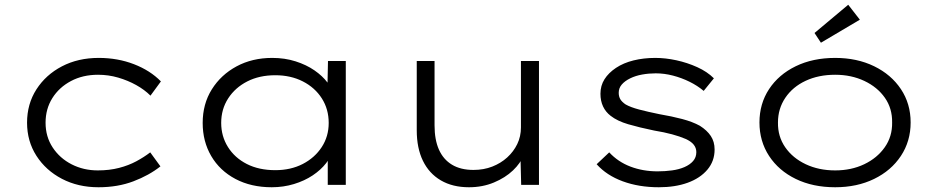

<svg xmlns="http://www.w3.org/2000/svg" viewBox="-20 -779 3951 809"><path d="M395 10Q309 10 241 -25.5Q173 -61 133.5 -122.5Q94 -184 94 -262Q94 -341 133.5 -402.5Q173 -464 241 -499.5Q309 -535 396 -535Q476 -535 544.5 -508.5Q613 -482 658 -436L614 -376Q589 -401 554 -420.5Q519 -440 478 -452Q437 -464 393 -464Q329 -464 279 -437.5Q229 -411 200.5 -365.5Q172 -320 172 -262Q172 -203 202 -157.5Q232 -112 282 -86.5Q332 -61 392 -61Q441 -61 481.5 -71.5Q522 -82 554.5 -99.5Q587 -117 613 -137L656 -78Q608 -40 542 -15Q476 10 395 10Z M1125 10Q1038 10 972 -25Q906 -60 870 -121.5Q834 -183 834 -261Q834 -341 872.5 -402.5Q911 -464 977 -499.5Q1043 -535 1127 -535Q1180 -535 1225.5 -520.5Q1271 -506 1305 -482.5Q1339 -459 1360 -431Q1381 -403 1385 -374L1359 -380L1362 -522H1437V0H1361V-141L1381 -150Q1377 -121 1354.5 -92Q1332 -63 1297.5 -40Q1263 -17 1218.5 -3.5Q1174 10 1125 10ZM1140 -62Q1205 -62 1255.5 -88Q1306 -114 1335.5 -159Q1365 -204 1365 -261Q1365 -319 1336 -364.5Q1307 -410 1256 -436Q1205 -462 1140 -462Q1073 -462 1022 -436Q971 -410 941.5 -364.5Q912 -319 912 -261Q912 -205 940.5 -159.5Q969 -114 1020 -88Q1071 -62 1140 -62Z M1956 10Q1887 10 1837.5 -19Q1788 -48 1762 -101.5Q1736 -155 1736 -230V-522H1811V-251Q1811 -190 1829.5 -148.5Q1848 -107 1884.5 -85Q1921 -63 1975 -63Q2018 -63 2054 -77Q2090 -91 2117 -115.5Q2144 -140 2159.5 -172Q2175 -204 2175 -242V-522H2251V0H2176L2173 -119L2186 -125Q2174 -92 2141.5 -61Q2109 -30 2061 -10Q2013 10 1956 10Z M2756 10Q2672 10 2604 -15Q2536 -40 2494 -87L2547 -137Q2584 -97 2636.5 -77Q2689 -57 2751 -57Q2782 -57 2811.5 -61Q2841 -65 2864 -75Q2887 -85 2900.5 -100.5Q2914 -116 2914 -138Q2914 -174 2868 -194Q2845 -204 2812 -213Q2779 -222 2736 -229Q2673 -242 2627 -255.5Q2581 -269 2553 -291Q2532 -307 2521 -330.5Q2510 -354 2510 -384Q2510 -418 2527 -445Q2544 -472 2575.5 -493Q2607 -514 2649.5 -524.5Q2692 -535 2741 -535Q2784 -535 2830 -525Q2876 -515 2918 -496Q2960 -477 2988 -449L2945 -396Q2919 -418 2885.5 -434.5Q2852 -451 2815.5 -460.5Q2779 -470 2743 -470Q2714 -470 2686 -465Q2658 -460 2635.5 -449Q2613 -438 2600 -423Q2587 -408 2587 -388Q2587 -372 2594 -360.5Q2601 -349 2616 -339Q2637 -327 2673 -317.5Q2709 -308 2758 -298Q2811 -289 2854.5 -277.5Q2898 -266 2929 -249Q2959 -230 2975 -206Q2991 -182 2991 -149Q2991 -100 2960.5 -64Q2930 -28 2877.5 -9Q2825 10 2756 10Z M3499 10Q3405 10 3333 -25Q3261 -60 3220.5 -122Q3180 -184 3180 -263Q3180 -342 3220.5 -403.5Q3261 -465 3333 -500Q3405 -535 3499 -535Q3591 -535 3663 -500Q3735 -465 3776 -403.5Q3817 -342 3817 -263Q3817 -184 3776 -122Q3735 -60 3663 -25Q3591 10 3499 10ZM3499 -61Q3567 -61 3621.5 -87Q3676 -113 3708 -158.5Q3740 -204 3739 -263Q3740 -322 3708.5 -367Q3677 -412 3622 -438Q3567 -464 3499 -464Q3429 -464 3374.5 -438.5Q3320 -413 3289 -367Q3258 -321 3258 -263Q3257 -204 3288.5 -158.5Q3320 -113 3375 -87Q3430 -61 3499 -61ZM3439 -599 3412 -640 3554 -759 3603 -696Z"/></svg>

Font: Lexend Mega Light
Style: Regular
Weight: 300
Version: Version 1.007